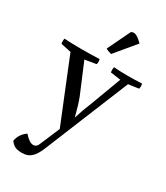

<svg xmlns="http://www.w3.org/2000/svg" viewBox="-255 -906 1103 1272"><g transform="rotate(30 296.5 -270.0)"><path d="M207 147.9 271 -2.9 77.1 -481 -1 -497.1Q-5.4 -517.1 -1 -537.1Q53.7 -533.2 132.8 -533.2Q203.6 -533.2 268.1 -536.1Q273.9 -516.6 268.1 -497.1L182.1 -482.9L276.9 -257.8Q295.4 -212.4 318.8 -121.1H320.8Q338.4 -181.2 368.2 -252.9L455.1 -485.8L377 -497.1Q373.5 -513.2 377 -537.1Q431.6 -533.2 483.9 -533.2Q528.3 -533.2 592.8 -536.1Q598.6 -516.6 592.8 -497.1L514.2 -485.8L250 160.2Q229.5 210 203.1 234.9Q176.8 259.8 133.8 259.8Q99.6 259.8 81.1 251.5Q62.5 243.2 43.9 219.2Q46.9 192.4 62.5 169.2Q78.1 146 101.1 130.9Q141.1 176.8 170.9 176.8Q196.8 176.8 207 147.9ZM445.3 -757.3 316.9 -603Q288.6 -610.4 273.9 -620.1L357.9 -794.4Q374.5 -805.2 395.3 -796.4Q416 -787.6 445.3 -757.3Z"/></g></svg>

Font: Adamina
Style: Regular
Weight: 400
Designer: Cyreal (www.cyreal.org)
Foundry: Cyreal (www.cyreal.org)
Version: Version 1.010